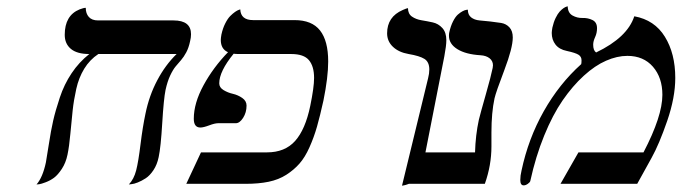

<svg xmlns="http://www.w3.org/2000/svg" viewBox="-20 -585 2169 611"><path d="M506.8 -298.8Q501 -270.5 496.3 -193.4Q491.7 -116.2 484.9 -85Q480 -61 468.3 -43.5Q456.5 -25.9 443.6 -17.6Q430.7 -9.3 418.5 -4.4Q406.2 0.5 398.4 1L390.1 2Q406.2 -15.1 413.3 -42.7Q420.4 -70.3 427.2 -126Q434.1 -181.6 442.9 -223.1Q454.6 -280.8 480.5 -329.6Q506.3 -378.4 542 -413.1H293Q265.6 -395 248 -366.2Q230.5 -337.4 222.7 -302Q214.8 -266.6 211.2 -233.4Q207.5 -200.2 203.9 -159.2Q200.2 -118.2 194.8 -92.8Q189.5 -66.9 176.8 -47.6Q164.1 -28.3 151.9 -19.3Q139.6 -10.3 125.2 -4.9Q110.8 0.5 105 1.2Q99.1 2 96.2 2Q115.7 -20 126 -67.9Q128.4 -80.6 135.3 -125.2Q142.1 -169.9 149.2 -200.9Q156.2 -231.9 170.2 -274.2Q184.1 -316.4 207.8 -351.8Q231.4 -387.2 264.2 -413.1Q225.1 -413.1 205.6 -429.4Q186 -445.8 186 -474.1Q186 -536.1 233.4 -555.2Q246.1 -560.1 252.9 -560.1Q252.9 -542 262.7 -531Q272.5 -520 292 -520H532.2Q587.9 -520 587.9 -476.1Q587.9 -465.8 585 -454.1Q580.6 -433.1 572.8 -418.5Q564.9 -403.8 556.4 -394Q547.9 -384.3 539.1 -373.8Q530.3 -363.3 521.5 -344.5Q512.7 -325.7 506.8 -298.8Z M967.3 -248Q979.5 -307.1 979.5 -336.9Q979.5 -374 963.1 -393.6Q946.8 -413.1 906.7 -413.1H740.7Q728.5 -413.1 723.6 -414.1Q677.7 -357.9 677.7 -319.8Q677.7 -306.6 691.4 -298.3Q705.1 -290 721.2 -286.4Q737.3 -282.7 751 -273.2Q764.6 -263.7 764.6 -249Q764.6 -227.1 753.7 -210Q742.7 -192.9 730.5 -192.9H674.3Q663.6 -192.9 645.5 -186Q627.4 -179.2 617.7 -179.2Q596.7 -179.2 596.7 -207Q596.7 -256.8 627.7 -313.7Q658.7 -370.6 705.6 -418.9Q682.6 -428.7 682.6 -458Q682.6 -463.4 684.6 -475.1Q689 -495.1 696.8 -510.5Q704.6 -525.9 712.6 -533.9Q720.7 -542 728 -547.1Q735.4 -552.2 740.2 -553.7L744.6 -555.2Q746.1 -521 785.6 -521H917.5Q972.7 -521 998.5 -488Q1024.4 -455.1 1024.4 -389.2Q1024.4 -339.4 1009.3 -265.1Q998.5 -216.3 988.8 -182.1Q979 -147.9 964.8 -116.2Q950.7 -84.5 933.1 -64.5Q915.5 -44.4 891.1 -28.8Q866.7 -13.2 835 -6.6Q803.2 0 761.7 0H572.8L619.6 -100.1H829.6Q886.7 -100.1 919.2 -136.5Q951.7 -172.9 967.3 -248Z M1259.3 5.9 1342.3 -335.9Q1346.2 -351.1 1346.2 -363.8Q1346.2 -387.7 1330.8 -397.5Q1315.4 -407.2 1280.3 -413.1Q1249 -418.5 1230.5 -436Q1211.9 -453.6 1211.9 -479Q1211.9 -531.7 1261.7 -553.2Q1274.9 -559.1 1278.3 -559.1Q1278.3 -541 1291 -532.2Q1303.7 -523.4 1321.5 -520.5Q1339.4 -517.6 1357.2 -513.7Q1375 -509.8 1387.7 -495.8Q1400.4 -481.9 1400.4 -457Q1400.4 -439.9 1394 -405.8L1324.2 -50.8Q1321.8 -36.6 1314.2 -25.6Q1306.6 -14.6 1297.6 -8.8Q1288.6 -2.9 1279.8 0.5Q1271 3.9 1265.1 4.9Z M1553.7 -272Q1543.9 -226.6 1543.9 -163.1V-119.1Q1543.9 -59.1 1522.9 0H1269L1321.8 -100.1H1491.7Q1493.2 -154.8 1503.9 -204.1Q1509.3 -226.1 1525.9 -284.2Q1542.5 -342.3 1547.9 -369.1Q1547.9 -370.6 1548.3 -373.3Q1548.8 -376 1548.8 -377Q1548.8 -391.1 1537.8 -399.7Q1526.9 -408.2 1508.8 -409.2Q1461.9 -412.1 1435.3 -428.7Q1408.7 -445.3 1408.7 -471.2Q1408.7 -478 1409.7 -481.9Q1414.1 -502 1421.6 -516.8Q1429.2 -531.7 1437 -538.6Q1444.8 -545.4 1452.1 -549.3Q1459.5 -553.2 1464.4 -553.7L1468.8 -554.2Q1468.8 -538.1 1479.2 -529.8Q1489.7 -521.5 1505.9 -520Q1522 -518.6 1540.3 -516.6Q1558.6 -514.6 1574.7 -512Q1590.8 -509.3 1601.3 -497.8Q1611.8 -486.3 1611.8 -465.8Q1611.8 -432.6 1585 -362.1Q1558.1 -291.5 1553.7 -272Z M1998.5 -533.2Q2063 -521.5 2095.9 -468Q2128.9 -414.6 2128.9 -336.9Q2128.9 -274.9 2103.3 -200.4Q2077.6 -126 2053.7 -83L2007.8 0H1763.7L1820.8 -100.1H2027.8Q2087.9 -215.3 2087.9 -283.2Q2087.9 -337.9 2057.9 -372.6Q2027.8 -407.2 1976.6 -407.2Q1943.8 -407.2 1908.7 -391.8Q1873.5 -376.5 1837.9 -344Q1802.2 -311.5 1770.5 -265.6Q1738.8 -219.7 1711.7 -153.3Q1684.6 -86.9 1667.5 -8.8Q1666.5 -4.9 1659.7 0Q1652.8 4.9 1646.5 4.9Q1635.7 4.9 1635.7 -12.2Q1635.7 -25.9 1639.6 -42Q1661.1 -143.6 1710.4 -231Q1759.8 -318.4 1829.6 -380.9Q1830.6 -384.8 1830.6 -393.1Q1830.6 -404.8 1820.8 -410.9Q1811 -417 1783.7 -422.9Q1759.8 -427.7 1747.8 -443.1Q1735.8 -458.5 1735.8 -480Q1735.8 -485.4 1737.8 -497.1Q1741.7 -514.6 1748.3 -528.1Q1754.9 -541.5 1761.2 -548.3Q1767.6 -555.2 1773.4 -559.1Q1779.3 -563 1783.2 -564L1786.6 -564.9Q1787.1 -543.9 1802 -535.6Q1816.9 -527.3 1834 -527.8Q1851.1 -528.3 1865.5 -521.2Q1879.9 -514.2 1879.9 -495.1Q1879.9 -480 1873.8 -466.8Q1867.7 -453.6 1867.7 -442.9Q1867.7 -424.3 1877 -418Q1976.6 -465.8 1998.5 -533.2Z"/></svg>

Font: Linear Smooth
Style: Italic
Weight: 400
Designer: Philipp H. Poll, Flanker
Foundry: Philipp H. Poll, reworked by Flanker
Version: Version 1.061 | FøM Fix